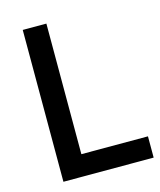

<svg xmlns="http://www.w3.org/2000/svg" viewBox="-107 -777 714 855"><g transform="rotate(-15 250.5 -350.0)"><path d="M79 -700H188V-98H495V0H79Z"/></g></svg>

Font: Cabin Medium
Style: Regular
Weight: 500
Designer: Pablo Impallari
Foundry: Pablo Impallari. http://www.impallari.com Igino Marini. http://www.ikern.com
Version: Version 2.001